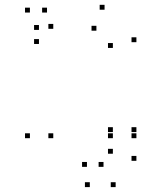

<svg xmlns="http://www.w3.org/2000/svg" viewBox="-20 -555 660 785"><path d="M441.5 -15V-35H421.5V-15ZM441.5 73.5V53.5H421.5V73.5ZM403.2 127.2V107.2H383.2V127.2ZM335.5 127.2V107.2H315.5V127.2ZM347.2 210V190H327.2V210ZM452.8 210V190H432.8V210ZM537.7 102.5V82.5H517.7V102.5ZM537.7 -15V-35H517.7V-15ZM537.7 10V-10H517.7V10ZM537.7 -382.5V-402.5H517.7V-382.5ZM407.5 -515.3V-535.3H387.5V-515.3ZM139.3 -432.7V-452.7H119.3V-432.7ZM139.3 -375.2V-395.2H119.3V-375.2ZM374.2 -429.5V-449.5H354.2V-429.5ZM441.5 -359V-379H421.5V-359ZM441.5 10V-10H421.5V10ZM197.8 10V-10H177.8V10ZM197.8 -437.2V-457.2H177.8V-437.2ZM172.2 -503.7V-523.7H152.2V-503.7ZM102.3 -503.7V-523.7H82.3V-503.7ZM102.3 10V-10H82.3V10Z"/></svg>

Font: Monaspace Krypton Dots Var
Style: Regular
Weight: 400
Designer: Riley Cran and the Lettermatic Team
Version: Version 1.100 (Monaspace Krypton Dots)